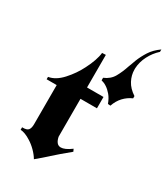

<svg xmlns="http://www.w3.org/2000/svg" viewBox="-210 -935 903 1041"><g transform="rotate(30 241.0 -414.5)"><path d="M87 -394H24V-409Q68 -416 108.5 -460.5Q149 -505 175 -557Q191 -588 201 -617Q211 -646 213 -668L236 -669V-465H339V-394H236V-157Q240 -136 249.5 -124Q259 -112 275 -112Q287 -112 303 -119Q319 -126 339 -141L346 -126Q313 -99 291 -80Q269 -61 250 -44Q249 -43 248 -42L247 -41Q232 -28 216.5 -14Q201 0 181 16Q168 -6 147 -27Q126 -48 103 -62Q86 -73 69 -79.5Q52 -86 39 -86V-102Q69 -101 78 -113Q87 -125 87 -149ZM285 -538V-554Q324 -570 342.5 -603Q361 -636 374 -676Q378 -687 382.5 -698.5Q387 -710 391 -722Q404 -755 424.5 -787Q445 -819 482 -845V-830Q451 -802 431.5 -764Q412 -726 410 -686V-678Q410 -643 427 -610.5Q444 -578 482 -553V-539Q452 -526 429.5 -502Q407 -478 395 -443L379 -444Q368 -474 352 -493Q336 -512 319 -523Q310 -529 301.5 -532.5Q293 -536 285 -538Z"/></g></svg>

Font: Fette UNZ Fraktur
Style: Regular
Weight: 900
Foundry: UNZ1 Extensions by Catfonts.de
Version: Version 0.000 2012 initial release